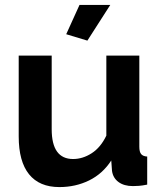

<svg xmlns="http://www.w3.org/2000/svg" viewBox="-20 -750 658 780"><path d="M335 -585 249 -611 303 -730H428ZM221 10Q140 10 98 -42Q56 -94 56 -196V-524H190V-225Q190 -104 277 -104Q316 -104 352.5 -127.5Q389 -151 412 -199V-524H546V-154Q546 -133 553.5 -124Q561 -115 578 -114V0Q558 4 544.5 5Q531 6 520 6Q484 6 461.5 -10.5Q439 -27 435 -56L432 -98Q397 -44 342 -17Q287 10 221 10Z"/></svg>

Font: PTCRaleway
Style: Bold
Weight: 700
Designer: Matt McInerney, Pablo Impallari, Rodrigo Fuenzalida
Foundry: Matt McInerney, Pablo Impallari, Rodrigo Fuenzalida
Version: Version 3.000g; ttfautohint (v1.5) -l 8 -r 28 -G 28 -x 14 -D